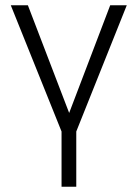

<svg xmlns="http://www.w3.org/2000/svg" viewBox="-20 -500 523 730"><path d="M214 210V0L21 -480H86L252 -47H234L399 -480H462L270 0V210Z"/></svg>

Font: Geologica Cursive Thin
Style: Regular
Weight: 250
Designer: Sindre Bremnes, Frode Helland
Foundry: Monokrom Skriftforlag AS
Version: Version 1.010;gftools[0.9.28]